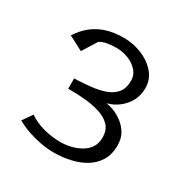

<svg xmlns="http://www.w3.org/2000/svg" viewBox="-91 -794 439 464"><g transform="rotate(30 128.0 -561.5)"><path d="M118 -399Q100 -399 81.5 -402.5Q63 -406 45.5 -412Q28 -418 12 -427L31 -454Q50 -441 73 -435Q96 -429 120 -429Q136 -429 151 -433Q166 -437 178 -444.5Q190 -452 196.5 -463Q203 -474 203 -489Q203 -510 191.5 -522Q180 -534 161 -540Q142 -546 121 -548Q100 -550 81 -550H72V-579H80Q98 -580 118 -582Q138 -584 155.5 -590Q173 -596 183.5 -608.5Q194 -621 194 -643Q194 -658 184 -669.5Q174 -681 158 -687.5Q142 -694 124 -694Q111 -694 99 -692Q87 -690 78 -684L53 -644L13 -665Q26 -685 42.5 -698Q59 -711 80 -717.5Q101 -724 128 -724Q153 -724 177 -714.5Q201 -705 217 -687Q233 -669 233 -644Q233 -626 225.5 -610.5Q218 -595 203.5 -583Q189 -571 170 -566Q189 -563 206 -553Q223 -543 233.5 -527.5Q244 -512 244 -490Q244 -466 233.5 -448.5Q223 -431 205 -420Q187 -409 164.5 -404Q142 -399 118 -399Z"/></g></svg>

Font: Kreon Light Light
Style: Regular
Weight: 300
Version: Version 2.002